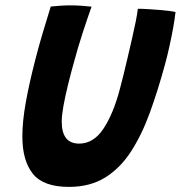

<svg xmlns="http://www.w3.org/2000/svg" viewBox="-20 -698 691 734"><path d="M243.5 16.5Q146 16.5 105.8 -33.5Q65.5 -83.5 65.5 -176Q65.5 -234 78.5 -306.2Q91.5 -378.5 113.5 -464Q126 -513.5 141.5 -566.2Q157 -619 174 -673Q192 -675 211.5 -676.2Q231 -677.5 247.5 -677.5Q270.5 -677.5 292 -676Q313.5 -674.5 330 -672.5Q314.5 -629 296.5 -574Q278.5 -519 263.5 -463Q250.5 -417 239.8 -373Q229 -329 222.5 -292.8Q216 -256.5 216 -233Q216 -149 282.5 -149Q337.5 -149 375.2 -205.5Q413 -262 438.5 -358.5Q444 -379 451.8 -410.5Q459.5 -442 468 -478.2Q476.5 -514.5 484.8 -550.5Q493 -586.5 499 -616.2Q505 -646 507 -664.5Q525 -664.5 547.5 -663Q570 -661.5 592 -659.8Q614 -658 630 -655.8Q646 -653.5 651 -652Q648 -624.5 642 -591.5Q636 -558.5 628.2 -523Q620.5 -487.5 611 -452.5Q584 -353 553 -267.8Q522 -182.5 480.8 -118.8Q439.5 -55 381.8 -19.2Q324 16.5 243.5 16.5Z"/></svg>

Font: Grandstander Thin SemiBold
Style: Italic
Weight: 600
Italic angle: -15°
Version: Version 1.200